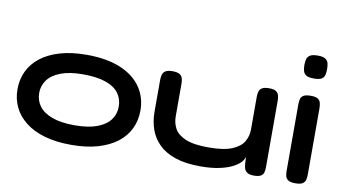

<svg xmlns="http://www.w3.org/2000/svg" viewBox="-73 -878 1894 1063"><g transform="rotate(10 874.5 -346.0)"><path d="M376 16Q291 16 226.5 -2.5Q162 -21 118 -55.5Q74 -90 52 -136Q30 -182 30 -236Q30 -291 52 -337.5Q74 -384 117.5 -418Q161 -452 225.5 -471Q290 -490 375 -490Q489 -490 566 -457.5Q643 -425 682 -368Q721 -311 721 -237Q721 -182 699 -135.5Q677 -89 633.5 -55.5Q590 -22 526 -3Q462 16 376 16ZM375 -94Q452 -94 501.5 -112.5Q551 -131 575 -163.5Q599 -196 599 -238Q599 -281 575.5 -313Q552 -345 502 -362.5Q452 -380 374 -380Q298 -380 248.5 -361Q199 -342 175.5 -309.5Q152 -277 152 -237Q152 -195 175.5 -163Q199 -131 248.5 -112.5Q298 -94 375 -94Z M1101 9Q1017 9 959.5 -10.5Q902 -30 866.5 -65Q831 -100 815 -146Q799 -192 799 -244V-424Q799 -440 803 -453.5Q807 -467 819.5 -475Q832 -483 859 -483Q887 -483 899.5 -474.5Q912 -466 915.5 -452.5Q919 -439 919 -423V-239Q919 -203 935.5 -172Q952 -141 997 -121.5Q1042 -102 1127 -102Q1213 -102 1259.5 -121.5Q1306 -141 1324 -172.5Q1342 -204 1342 -239V-424Q1342 -440 1345.5 -453.5Q1349 -467 1362 -475Q1375 -483 1402 -483Q1429 -483 1441 -474.5Q1453 -466 1456.5 -452.5Q1460 -439 1460 -423V-48Q1460 -33 1456.5 -20Q1453 -7 1440.5 0.5Q1428 8 1401 8Q1378 8 1366 0.5Q1354 -7 1349.5 -17.5Q1345 -28 1344.5 -37.5Q1344 -47 1343 -50L1341 -89Q1340 -76 1326 -59Q1312 -42 1283 -26.5Q1254 -11 1209 -1Q1164 9 1101 9Z M1635 10Q1607 10 1594.5 1.5Q1582 -7 1579 -20.5Q1576 -34 1576 -51V-423Q1576 -439 1579 -452.5Q1582 -466 1595 -474Q1608 -482 1636 -482Q1664 -482 1676 -474Q1688 -466 1691.5 -452Q1695 -438 1695 -421V-50Q1695 -33 1691.5 -19.5Q1688 -6 1675.5 2Q1663 10 1635 10ZM1635 -579Q1605 -579 1592 -587.5Q1579 -596 1575 -611Q1571 -626 1571 -644Q1571 -663 1575 -677Q1579 -691 1592.5 -699.5Q1606 -708 1636 -708Q1665 -708 1678.5 -699Q1692 -690 1695.5 -675.5Q1699 -661 1699 -642Q1699 -625 1695.5 -610Q1692 -595 1678.5 -587Q1665 -579 1635 -579Z"/></g></svg>

Font: Fredoka Expanded Medium
Style: Regular
Weight: 500
Width: 7
Designer: Ben Nathan
Foundry: Milena B. Brandão, Ben Nathan
Version: Version 2.001